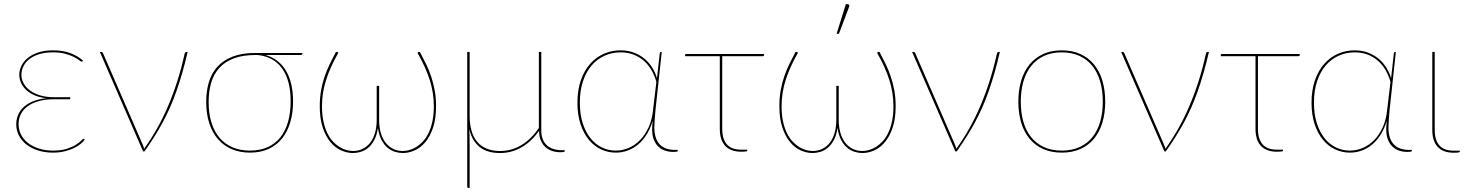

<svg xmlns="http://www.w3.org/2000/svg" viewBox="-20 -746 7221 946"><path d="M397.5 -58Q390 -47 375.8 -35.8Q361.5 -24.5 341.8 -15.2Q322 -6 296.8 0Q271.5 6 241.5 6Q201 6 167.8 -4.5Q134.5 -15 110.5 -33.8Q86.5 -52.5 73.2 -78.2Q60 -104 60 -134Q60 -157.5 68.8 -179Q77.5 -200.5 95.8 -217.8Q114 -235 141.8 -246.5Q169.5 -258 207.5 -262Q170.5 -266.5 145.2 -278.8Q120 -291 104.5 -307.2Q89 -323.5 82 -342Q75 -360.5 75 -377.5Q75 -399 85 -420.5Q95 -442 115.5 -459.2Q136 -476.5 167.2 -487.2Q198.5 -498 241 -498Q291 -498 327.8 -483.8Q364.5 -469.5 389.5 -447L386.5 -444Q384.5 -442 382.5 -442Q379.5 -442 370.5 -449.2Q361.5 -456.5 344.8 -465Q328 -473.5 302.5 -480.8Q277 -488 241 -488Q200.5 -488 171.2 -478.5Q142 -469 123 -453.5Q104 -438 94.8 -418Q85.5 -398 85.5 -377.5Q85.5 -354.5 97 -334.2Q108.5 -314 129.5 -299Q150.5 -284 180 -275.5Q209.5 -267 245.5 -267H326V-257H245.5Q204 -257 171.5 -248Q139 -239 116.8 -222.8Q94.5 -206.5 83 -184Q71.5 -161.5 71.5 -134.5Q71.5 -106 84 -82Q96.5 -58 119 -40.8Q141.5 -23.5 172.8 -13.8Q204 -4 241.5 -4Q282 -4 309.5 -13Q337 -22 354.2 -33Q371.5 -44 380 -53Q388.5 -62 391.5 -62Q393.5 -62 395.5 -60Z M904.5 -490Q891.5 -434 877.8 -386.2Q864 -338.5 849.2 -296.5Q834.5 -254.5 817.8 -216.8Q801 -179 781.8 -143.2Q762.5 -107.5 740.2 -72.2Q718 -37 692 0H685L472 -490H479Q483 -490 485 -487.8Q487 -485.5 488 -483L683 -34Q685.5 -28.5 687.2 -23.5Q689 -18.5 690 -13Q724.5 -61 753.8 -113Q783 -165 807.8 -222.8Q832.5 -280.5 853 -344.5Q873.5 -408.5 889.5 -480.5Q890.5 -486 893 -488Q895.5 -490 898.5 -490Z M1238 -475Q1175 -475 1131 -458Q1087 -441 1059.8 -410.5Q1032.5 -380 1020.2 -337.2Q1008 -294.5 1008 -243.5Q1008 -186 1022 -141.5Q1036 -97 1062.2 -66.5Q1088.5 -36 1126.2 -20Q1164 -4 1211.5 -4Q1261 -4 1298.8 -21Q1336.5 -38 1361.5 -69.5Q1386.5 -101 1399.2 -146Q1412 -191 1412 -247Q1412 -349.5 1370.5 -408Q1329 -466.5 1250 -475ZM1470 -485V-483Q1470 -480 1468 -477.5Q1466 -475 1460.5 -475H1289Q1322.5 -465 1347.8 -445Q1373 -425 1390 -395.8Q1407 -366.5 1415.5 -329Q1424 -291.5 1424 -247Q1424 -190.5 1410.2 -143.8Q1396.5 -97 1369.8 -63.8Q1343 -30.5 1303.5 -12.2Q1264 6 1212 6Q1163 6 1123.2 -10.5Q1083.5 -27 1055.2 -59Q1027 -91 1011.5 -137.5Q996 -184 996 -244Q996 -298 1009.5 -342.5Q1023 -387 1052.2 -418.5Q1081.5 -450 1127.2 -467.5Q1173 -485 1237.5 -485Z M2049 -490Q2065 -460 2079.5 -430Q2094 -400 2104.8 -367.8Q2115.5 -335.5 2122 -299.8Q2128.5 -264 2128.5 -223Q2128.5 -161 2113.8 -117.2Q2099 -73.5 2075.8 -45.8Q2052.5 -18 2023 -5Q1993.5 8 1964.5 8Q1946 8 1926.2 2Q1906.5 -4 1889.5 -18.2Q1872.5 -32.5 1859.8 -56.5Q1847 -80.5 1842 -116Q1837 -80.5 1824.2 -56.5Q1811.5 -32.5 1794.5 -18.2Q1777.5 -4 1757.8 2Q1738 8 1719.5 8Q1690 8 1660.8 -5Q1631.5 -18 1608.2 -45.8Q1585 -73.5 1570.2 -117.2Q1555.5 -161 1555.5 -223Q1555.5 -264 1561.8 -299.8Q1568 -335.5 1579 -367.8Q1590 -400 1604.5 -430Q1619 -460 1635 -490H1641Q1643.5 -490 1645.2 -488Q1647 -486 1645.5 -483Q1606.5 -414.5 1586.5 -351.5Q1566.5 -288.5 1566.5 -223Q1566.5 -180 1573.8 -147Q1581 -114 1593.2 -89.2Q1605.5 -64.5 1621.2 -48Q1637 -31.5 1654 -21.2Q1671 -11 1687.8 -6.5Q1704.5 -2 1719 -2Q1746 -2 1767.5 -12.8Q1789 -23.5 1804.2 -43.2Q1819.5 -63 1827.8 -91.5Q1836 -120 1836 -155.5V-323H1848V-155.5Q1848 -120 1856.2 -91.5Q1864.5 -63 1879.8 -43.2Q1895 -23.5 1916.5 -12.8Q1938 -2 1965 -2Q1979 -2 1996 -6.5Q2013 -11 2030 -21.2Q2047 -31.5 2062.8 -48Q2078.5 -64.5 2090.8 -89.2Q2103 -114 2110.2 -147Q2117.5 -180 2117.5 -223Q2117.5 -288.5 2097.5 -351.5Q2077.5 -414.5 2038.5 -483Q2037 -486 2038.8 -488Q2040.5 -490 2043 -490Z M2762.5 -6V-1Q2762.5 4 2740.5 4Q2720 4 2701 -2Q2682 -8 2667.8 -20.8Q2653.5 -33.5 2644.8 -53.5Q2636 -73.5 2636 -102Q2601.5 -51 2551.8 -21.5Q2502 8 2444 8Q2379 8 2342 -22.8Q2305 -53.5 2292.5 -110Q2293 -97.5 2293.2 -83.8Q2293.5 -70 2293.8 -56.2Q2294 -42.5 2294 -29.2Q2294 -16 2294 -5V180H2288Q2285 180 2283.5 178.2Q2282 176.5 2282 174V-490H2294V-176Q2294 -135 2303 -102.8Q2312 -70.5 2330.8 -48Q2349.5 -25.5 2377.5 -13.8Q2405.5 -2 2444 -2Q2501.5 -2 2550 -31.8Q2598.5 -61.5 2635 -115.5V-490H2647V-103.5Q2647 -78 2654.5 -59.5Q2662 -41 2675.5 -29.2Q2689 -17.5 2707.5 -11.8Q2726 -6 2748.5 -6Z M3214 -342.5Q3206.5 -370 3192.2 -396.2Q3178 -422.5 3156.5 -442.8Q3135 -463 3105.5 -475.5Q3076 -488 3038 -488Q2995.5 -488 2958.8 -471.5Q2922 -455 2895 -423.5Q2868 -392 2852.5 -345.8Q2837 -299.5 2837 -240Q2837 -182.5 2851.2 -138.5Q2865.5 -94.5 2889.8 -64.5Q2914 -34.5 2946 -19.2Q2978 -4 3013.5 -4Q3046.5 -4 3077.8 -17.2Q3109 -30.5 3134.2 -56.5Q3159.5 -82.5 3176.5 -120.5Q3193.5 -158.5 3198 -207.5ZM3319.5 -7.5V-2.5Q3319.5 2.5 3297.5 2.5Q3276.5 2.5 3257.8 -3.5Q3239 -9.5 3224.5 -23Q3210 -36.5 3201.5 -58Q3193 -79.5 3193 -110Q3193 -120 3194 -130Q3195 -140 3196 -151.5Q3185 -114.5 3167.2 -85.2Q3149.5 -56 3126 -35.8Q3102.5 -15.5 3074.2 -4.8Q3046 6 3014.5 6Q2975.5 6 2941 -10.2Q2906.5 -26.5 2880.8 -58Q2855 -89.5 2840 -135.2Q2825 -181 2825 -240Q2825 -302.5 2841.8 -350.5Q2858.5 -398.5 2887.5 -431.2Q2916.5 -464 2955 -481Q2993.5 -498 3037 -498Q3075 -498 3105.2 -486Q3135.5 -474 3158 -454.5Q3180.5 -435 3195.2 -410.2Q3210 -385.5 3217 -360.5L3230.5 -482Q3231.5 -486.5 3232.5 -488.2Q3233.5 -490 3237.5 -490H3240.5L3210 -207.5Q3207.5 -182 3205.8 -158Q3204 -134 3204 -119Q3204 -88 3211.5 -66.8Q3219 -45.5 3232.5 -32.5Q3246 -19.5 3264.5 -13.5Q3283 -7.5 3305.5 -7.5Z M3744.5 -475Q3744.5 -472.5 3742.8 -470.8Q3741 -469 3737.5 -469H3538.5V-111Q3538.5 -61 3561.2 -34.8Q3584 -8.5 3632.5 -8.5H3662V-3.5Q3662 -2.5 3661.2 -1.8Q3660.5 -1 3657.5 -0.2Q3654.5 0.5 3648.5 1Q3642.5 1.5 3632 1.5Q3580.5 1.5 3553.5 -27Q3526.5 -55.5 3526.5 -111V-469H3355.5V-475Q3355.5 -480 3361.5 -480H3744.5Z M4313.5 -490Q4329.5 -460 4344 -430Q4358.5 -400 4369.2 -367.8Q4380 -335.5 4386.5 -299.8Q4393 -264 4393 -223Q4393 -161 4378.2 -117.2Q4363.5 -73.5 4340.2 -45.8Q4317 -18 4287.5 -5Q4258 8 4229 8Q4210.5 8 4190.8 2Q4171 -4 4154 -18.2Q4137 -32.5 4124.2 -56.5Q4111.5 -80.5 4106.5 -116Q4101.5 -80.5 4088.8 -56.5Q4076 -32.5 4059 -18.2Q4042 -4 4022.2 2Q4002.5 8 3984 8Q3954.5 8 3925.2 -5Q3896 -18 3872.8 -45.8Q3849.5 -73.5 3834.8 -117.2Q3820 -161 3820 -223Q3820 -264 3826.2 -299.8Q3832.5 -335.5 3843.5 -367.8Q3854.5 -400 3869 -430Q3883.5 -460 3899.5 -490H3905.5Q3908 -490 3909.8 -488Q3911.5 -486 3910 -483Q3871 -414.5 3851 -351.5Q3831 -288.5 3831 -223Q3831 -180 3838.2 -147Q3845.5 -114 3857.8 -89.2Q3870 -64.5 3885.8 -48Q3901.5 -31.5 3918.5 -21.2Q3935.5 -11 3952.2 -6.5Q3969 -2 3983.5 -2Q4010.5 -2 4032 -12.8Q4053.5 -23.5 4068.8 -43.2Q4084 -63 4092.2 -91.5Q4100.5 -120 4100.5 -155.5V-323H4112.5V-155.5Q4112.5 -120 4120.8 -91.5Q4129 -63 4144.2 -43.2Q4159.5 -23.5 4181 -12.8Q4202.5 -2 4229.5 -2Q4243.5 -2 4260.5 -6.5Q4277.5 -11 4294.5 -21.2Q4311.5 -31.5 4327.2 -48Q4343 -64.5 4355.2 -89.2Q4367.5 -114 4374.8 -147Q4382 -180 4382 -223Q4382 -288.5 4362 -351.5Q4342 -414.5 4303 -483Q4301.5 -486 4303.2 -488Q4305 -490 4307.5 -490ZM4102 -579.5 4147.5 -725.5H4156.5Q4161 -725.5 4163.5 -721.5Q4166 -717.5 4163.5 -712L4113.5 -579.5Z M4906.5 -490Q4893.5 -434 4879.8 -386.2Q4866 -338.5 4851.2 -296.5Q4836.5 -254.5 4819.8 -216.8Q4803 -179 4783.8 -143.2Q4764.5 -107.5 4742.2 -72.2Q4720 -37 4694 0H4687L4474 -490H4481Q4485 -490 4487 -487.8Q4489 -485.5 4490 -483L4685 -34Q4687.5 -28.5 4689.2 -23.5Q4691 -18.5 4692 -13Q4726.5 -61 4755.8 -113Q4785 -165 4809.8 -222.8Q4834.5 -280.5 4855 -344.5Q4875.5 -408.5 4891.5 -480.5Q4892.5 -486 4895 -488Q4897.5 -490 4900.5 -490Z M5211.5 -498Q5263 -498 5303 -479.8Q5343 -461.5 5370.2 -428.5Q5397.5 -395.5 5411.5 -348.8Q5425.5 -302 5425.5 -245Q5425.5 -188 5411.5 -141.8Q5397.5 -95.5 5370.2 -62.5Q5343 -29.5 5303 -11.8Q5263 6 5211.5 6Q5159.5 6 5119.8 -11.8Q5080 -29.5 5052.8 -62.5Q5025.5 -95.5 5011.5 -141.8Q4997.5 -188 4997.5 -245Q4997.5 -302 5011.5 -348.8Q5025.5 -395.5 5052.8 -428.5Q5080 -461.5 5119.8 -479.8Q5159.5 -498 5211.5 -498ZM5211.5 -4Q5261.5 -4 5299.5 -21.5Q5337.5 -39 5362.8 -70.5Q5388 -102 5400.8 -146.5Q5413.5 -191 5413.5 -245Q5413.5 -299 5400.8 -343.8Q5388 -388.5 5362.8 -420.5Q5337.5 -452.5 5299.5 -470.2Q5261.5 -488 5211.5 -488Q5161 -488 5123.2 -470.2Q5085.5 -452.5 5060.2 -420.5Q5035 -388.5 5022.2 -343.8Q5009.5 -299 5009.5 -245Q5009.5 -191 5022.2 -146.5Q5035 -102 5060.2 -70.5Q5085.5 -39 5123.2 -21.5Q5161 -4 5211.5 -4Z M5936.5 -490Q5923.5 -434 5909.8 -386.2Q5896 -338.5 5881.2 -296.5Q5866.5 -254.5 5849.8 -216.8Q5833 -179 5813.8 -143.2Q5794.5 -107.5 5772.2 -72.2Q5750 -37 5724 0H5717L5504 -490H5511Q5515 -490 5517 -487.8Q5519 -485.5 5520 -483L5715 -34Q5717.5 -28.5 5719.2 -23.5Q5721 -18.5 5722 -13Q5756.5 -61 5785.8 -113Q5815 -165 5839.8 -222.8Q5864.5 -280.5 5885 -344.5Q5905.5 -408.5 5921.5 -480.5Q5922.5 -486 5925 -488Q5927.5 -490 5930.5 -490Z M6384 -475Q6384 -472.5 6382.2 -470.8Q6380.5 -469 6377 -469H6178V-111Q6178 -61 6200.8 -34.8Q6223.5 -8.5 6272 -8.5H6301.5V-3.5Q6301.5 -2.5 6300.8 -1.8Q6300 -1 6297 -0.2Q6294 0.5 6288 1Q6282 1.5 6271.5 1.5Q6220 1.5 6193 -27Q6166 -55.5 6166 -111V-469H5995V-475Q5995 -480 6001 -480H6384Z M6831 -342.5Q6823.5 -370 6809.2 -396.2Q6795 -422.5 6773.5 -442.8Q6752 -463 6722.5 -475.5Q6693 -488 6655 -488Q6612.5 -488 6575.8 -471.5Q6539 -455 6512 -423.5Q6485 -392 6469.5 -345.8Q6454 -299.5 6454 -240Q6454 -182.5 6468.2 -138.5Q6482.5 -94.5 6506.8 -64.5Q6531 -34.5 6563 -19.2Q6595 -4 6630.5 -4Q6663.5 -4 6694.8 -17.2Q6726 -30.5 6751.2 -56.5Q6776.5 -82.5 6793.5 -120.5Q6810.5 -158.5 6815 -207.5ZM6936.5 -7.5V-2.5Q6936.5 2.5 6914.5 2.5Q6893.5 2.5 6874.8 -3.5Q6856 -9.5 6841.5 -23Q6827 -36.5 6818.5 -58Q6810 -79.5 6810 -110Q6810 -120 6811 -130Q6812 -140 6813 -151.5Q6802 -114.5 6784.2 -85.2Q6766.5 -56 6743 -35.8Q6719.5 -15.5 6691.2 -4.8Q6663 6 6631.5 6Q6592.5 6 6558 -10.2Q6523.5 -26.5 6497.8 -58Q6472 -89.5 6457 -135.2Q6442 -181 6442 -240Q6442 -302.5 6458.8 -350.5Q6475.5 -398.5 6504.5 -431.2Q6533.5 -464 6572 -481Q6610.5 -498 6654 -498Q6692 -498 6722.2 -486Q6752.5 -474 6775 -454.5Q6797.5 -435 6812.2 -410.2Q6827 -385.5 6834 -360.5L6847.5 -482Q6848.5 -486.5 6849.5 -488.2Q6850.5 -490 6854.5 -490H6857.5L6827 -207.5Q6824.5 -182 6822.8 -158Q6821 -134 6821 -119Q6821 -88 6828.5 -66.8Q6836 -45.5 6849.5 -32.5Q6863 -19.5 6881.5 -13.5Q6900 -7.5 6922.5 -7.5Z M7037 -490H7049V-106Q7049 -56 7071.8 -29.8Q7094.5 -3.5 7143 -3.5H7172.5V1.5Q7172.5 2.5 7171.8 3.2Q7171 4 7168 4.8Q7165 5.5 7159 6Q7153 6.5 7142.5 6.5Q7091 6.5 7064 -22Q7037 -50.5 7037 -106Z"/></svg>

Font: Lato 2
Style: Regular
Weight: 100
Designer: Lukasz Dziedzic with Adam Twardoch and Botio Nikoltchev
Foundry: tyPoland Lukasz Dziedzic
Version: Version 2.015; 2015-08-06; http://www.latofonts.com/